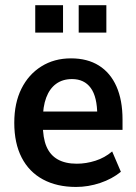

<svg xmlns="http://www.w3.org/2000/svg" viewBox="-20 -730 537 760"><path d="M281 10Q205 10 150 -19.8Q95 -49.5 65.8 -106.2Q36.5 -163 36.5 -244Q36.5 -322 64.8 -378.8Q93 -435.5 143.8 -467.2Q194.5 -499 261 -499Q326 -499 371.5 -470.5Q417 -442 441 -387.8Q465 -333.5 465 -257V-216H133V-288.5H380L365 -273Q365 -346.5 339.2 -381.8Q313.5 -417 265 -417Q228 -417 202.2 -398.2Q176.5 -379.5 163 -343.8Q149.5 -308 149.5 -255.5V-238.5Q149.5 -184 164 -150Q178.5 -116 208.5 -99Q238.5 -82 284 -82Q321 -82 357.8 -93.8Q394.5 -105.5 424 -130.5L458.5 -50Q423.5 -21.5 376.5 -5.8Q329.5 10 281 10ZM291.5 -601V-709.5H401V-601ZM119.5 -601V-709.5H229.5V-601Z"/></svg>

Font: Nunito Sans 12pt ExtraLight SemiCondensed
Style: Regular
Weight: 200
Width: 4
Version: Version 3.101;gftools[0.9.27]